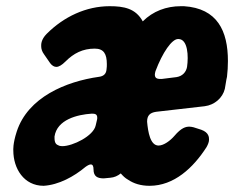

<svg xmlns="http://www.w3.org/2000/svg" viewBox="-20 -593 756 620"><path d="M131 -484C112 -465 113 -449 113 -444C113 -435 116 -426 122 -418L142 -389C148 -381 155 -377 162 -377C170 -377 180 -383 191 -394C218 -421 247 -436 286 -436C315 -436 325 -419 325 -386C325 -381 325 -375 324 -369C323 -355 315 -347 300 -345C193 -330 70 -279 34 -168C21 -128 23 -108 23 -107C23 -49 57 7 121 7C170 4 219 -23 256 -54C263 -59 269 -62 273 -62C279 -62 282 -57 282 -46C282 -23 295 -17 315 -17L336 -19C349 -20 360 -25 370 -33C377 -25 384 -18 393 -13C412 0 435 7 463 7C542 7 604 -51 647 -118C652 -127 655 -135 655 -142C655 -149 655 -165 630 -174L605 -182C600 -183 596 -184 592 -184C580 -184 566 -181 543 -154C530 -139 509 -123 492 -123C465 -123 458 -167 455 -200C455 -220 464 -229 484 -232L641 -250C673 -254 699 -277 706 -306C709 -321 710 -333 713 -345C715 -362 716 -379 716 -396C716 -493 682 -566 574 -573H564C517 -573 474 -557 441 -524C418 -566 380 -573 334 -573C258 -573 186 -539 131 -484ZM584 -377C581 -360 569 -347 550 -344L502 -338C491 -338 480 -338 480 -352C480 -355 481 -359 482 -363C505 -424 535 -467 555 -467H556C587 -467 589 -411 584 -377ZM289 -188C282 -154 215 -121 181 -121C176 -121 171 -122 168 -124C156 -128 156 -141 156 -152C164 -207 230 -223 276 -226C286 -226 294 -225 294 -213C294 -210 294 -208 293 -205Z"/></svg>

Font: Bangerz
Style: Bold
Weight: 700
Designer: vernon adams
Foundry: Vernon Adams
Version: Version 2.10;December 28, 2023;FontCreator 13.0.0.2683 64-bi